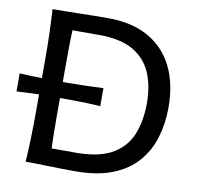

<svg xmlns="http://www.w3.org/2000/svg" viewBox="-96 -846 962 937"><g transform="rotate(10 384.5 -378.0)"><path d="M90.3 0Q94.2 -62.5 95.9 -120.8Q97.7 -179.2 97.7 -249.5V-335Q71.3 -334 43.5 -333Q15.6 -332 -13.2 -330.1V-419.4Q15.6 -418 43.5 -417Q71.3 -416 97.7 -415.5V-503.9Q97.7 -575.2 95.9 -634Q94.2 -692.9 90.3 -756.3Q163.1 -756.3 229.5 -758.1Q295.9 -759.8 366.7 -759.8Q483.4 -759.8 564.7 -714.4Q646 -668.9 688.5 -584.2Q731 -499.5 731 -381.3Q731 -301.3 709.7 -231.4Q688.5 -161.6 642.1 -108.6Q595.7 -55.7 520.5 -25.9Q445.3 3.9 337.4 3.9Q265.6 3.9 209.2 2Q152.8 0 90.3 0ZM204.1 -85.9H337.9Q447.3 -88.4 509.5 -127Q571.8 -165.5 597.7 -231.7Q623.5 -297.9 623.5 -382.8Q623.5 -469.7 595.9 -533.7Q568.4 -597.7 508.1 -633.5Q447.8 -669.4 349.1 -671.4H204.1Q202.1 -627 201.7 -582Q201.2 -537.1 201.2 -483.4V-414.6H219.2Q259.8 -414.6 306.2 -415.8Q352.5 -417 401.9 -419.4V-330.1Q352.5 -333.5 306.2 -334.5Q259.8 -335.4 219.2 -335.4H201.2V-270.5Q201.2 -218.3 201.7 -174.3Q202.1 -130.4 204.1 -85.9Z"/></g></svg>

Font: Pinar-FD Medium
Style: Regular
Weight: 500
Designer: Amin Abedi
Version: Version 3.000